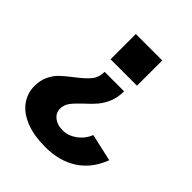

<svg xmlns="http://www.w3.org/2000/svg" viewBox="-198 -648 940 940"><g transform="rotate(45 272.5 -177.5)"><path d="M195 -530H378V-355H195ZM273 175Q192 175 136 152Q80 129 52 89.5Q24 50 24 1Q24 -39 38.5 -69Q53 -99 74 -119Q95 -139 130 -166Q175 -200 196.5 -226Q218 -252 218 -291H353Q353 -248 339 -215Q325 -182 305.5 -159Q286 -136 255 -108Q221 -76 206 -55.5Q191 -35 191 -8Q191 20 214.5 38.5Q238 57 274 57Q313 57 347 32.5Q381 8 398 -33L540 -1Q508 85 439.5 130Q371 175 273 175Z"/></g></svg>

Font: Morrison
Style: Bold
Weight: 700
Designer: Pablo Impallari, Rodrigo Fuenzalida (Modified by Dan O. Williams)
Version: Version 0.03;June 6, 2019;FontCreator 11.5.0.2425 64-bit; tt